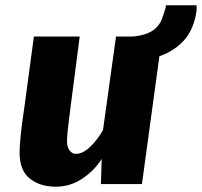

<svg xmlns="http://www.w3.org/2000/svg" viewBox="-20 -695 763 725"><path d="M191 10Q131 10 92.5 -20.8Q54 -51.5 54 -118Q54 -171.5 72 -290Q81 -357 90 -423.8Q99 -490.5 108 -557H281Q272 -489.5 263.5 -422.5Q255 -355.5 246 -288Q239.5 -238.5 236.2 -207Q233 -175.5 233 -162Q233 -139 243 -126.5Q253 -114 267 -114Q292 -114 319.8 -140Q347.5 -166 369 -204L418 -557H592L516 0H361L364 -95Q336.5 -51 290.8 -20.5Q245 10 191 10ZM436 -461 450 -556Q499.5 -556 528.2 -566Q557 -576 571.5 -591.8Q586 -607.5 592.2 -625Q598.5 -642.5 603 -658Q604.5 -663.5 605.8 -667.8Q607 -672 606 -675H722Q722 -669 722.5 -663.8Q723 -658.5 722 -653Q711.5 -581 671.5 -539Q631.5 -497 570.5 -479Q509.5 -461 436 -461Z"/></svg>

Font: Merriweather Sans ExtraBold
Style: Italic
Weight: 800
Italic angle: -7.5°
Designer: Eben Sorkin
Foundry: Eben Sorkin
Version: Version 2.001; ttfautohint (v1.8.3)